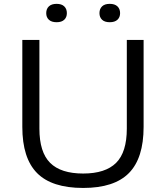

<svg xmlns="http://www.w3.org/2000/svg" viewBox="-20 -942 840 972"><path d="M401 9.5Q242 9.5 167.5 -66Q93 -141.5 93 -299.5V-740H179.5V-291Q179.5 -171.5 233.8 -117.5Q288 -63.5 401 -63.5Q513.5 -63.5 567.8 -117.5Q622 -171.5 622 -291V-740H707V-299.5Q707 -141.5 632.8 -66Q558.5 9.5 401 9.5ZM535.5 -829.5Q510 -829.5 496.8 -842Q483.5 -854.5 483.5 -875.5Q483.5 -897 496.8 -909.8Q510 -922.5 535.5 -922.5Q561 -922.5 574.5 -909.8Q588 -897 588 -875.5Q588 -854.5 574.5 -842Q561 -829.5 535.5 -829.5ZM266.5 -829.5Q241 -829.5 227.5 -842Q214 -854.5 214 -875.5Q214 -897 227.5 -909.8Q241 -922.5 266.5 -922.5Q292 -922.5 305.2 -909.8Q318.5 -897 318.5 -875.5Q318.5 -854.5 305.2 -842Q292 -829.5 266.5 -829.5Z"/></svg>

Font: Encode Sans Expanded Expanded
Style: Regular
Weight: 400
Width: 7
Designer: Multiple Designers
Foundry: Impallari Type
Version: Version 3.000; ttfautohint (v1.8.3) -l 8 -r 50 -G 200 -x 14 